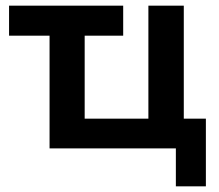

<svg xmlns="http://www.w3.org/2000/svg" viewBox="-20 -524 772 678"><path d="M601 134V0H155V-398H12V-504H415V-398H279V-105H504V-504H629V-105H707V134Z"/></svg>

Font: Nunitoga
Style: Bold
Weight: 700
Designer: Vernon Adams
Foundry: Vernon Adams
Version: Version 1.0